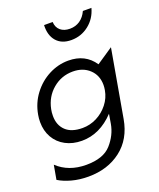

<svg xmlns="http://www.w3.org/2000/svg" viewBox="-167 -843 945 1139"><g transform="rotate(-20 305.5 -273.5)"><path d="M116 -216Q116 -239 120 -258Q135 -332 189.5 -378Q244 -424 316 -424Q380 -424 420.5 -386Q461 -348 461 -287Q461 -272 458 -255Q450 -208 420 -170Q390 -132 347.5 -110.5Q305 -89 258 -89Q188 -89 152 -123.5Q116 -158 116 -216ZM204 124Q93 124 22 57L6 147Q40 168 88 181Q136 194 192 194Q314 194 398.5 129Q483 64 504 -56L579 -482L475 -412Q420 -494 313 -494Q249 -494 190 -463.5Q131 -433 89.5 -378Q48 -323 36 -253Q32 -232 32 -208Q32 -153 56.5 -110Q81 -67 126 -43Q171 -19 229 -19Q342 -19 433 -115L423 -55Q411 13 361.5 68.5Q312 124 204 124ZM389 -668Q352 -668 329.5 -687Q307 -706 305 -741H251Q248 -677 280.5 -639.5Q313 -602 374 -602Q436 -602 484.5 -640Q533 -678 550 -741H496Q480 -706 452.5 -687Q425 -668 389 -668Z"/></g></svg>

Font: Geom Light
Style: Italic
Weight: 300
Italic angle: -10°
Version: Version 1.102